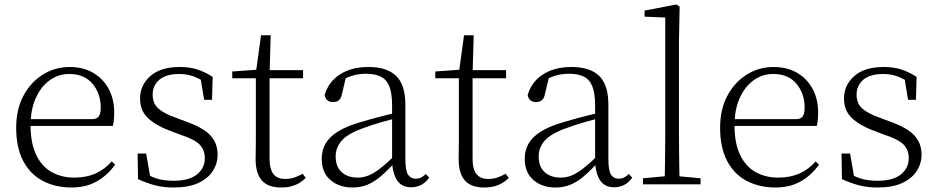

<svg xmlns="http://www.w3.org/2000/svg" viewBox="-20 -820 4170 854"><path d="M298 14Q227 14 171 -15Q115 -44 83.5 -103.5Q52 -163 52 -252Q52 -334 84.5 -394.5Q117 -455 171 -488.5Q225 -522 289 -522Q351 -522 395.5 -495.5Q440 -469 464 -423.5Q488 -378 488 -320Q488 -283 482 -260H82V-290H387Q411 -290 419.5 -302.5Q428 -315 428 -341Q428 -404 391.5 -447.5Q355 -491 288 -491Q240 -491 201 -463Q162 -435 139 -383.5Q116 -332 116 -263Q116 -183 141 -131Q166 -79 210 -54.5Q254 -30 311 -30Q364 -30 404.5 -48Q445 -66 477 -102L492 -88Q459 -41 411 -13.5Q363 14 298 14Z M753 14Q707 14 670.5 4.5Q634 -5 594 -23L592 -137H630L651 -17L619 -18V-54Q646 -36 677 -26Q708 -16 753 -16Q822 -16 856.5 -44.5Q891 -73 891 -116Q891 -154 867.5 -177.5Q844 -201 782 -221L732 -240Q673 -262 638 -295Q603 -328 603 -382Q603 -441 648.5 -481.5Q694 -522 779 -522Q823 -522 856.5 -511.5Q890 -501 926 -478L923 -376H888L870 -485L897 -483V-450Q866 -472 837 -481.5Q808 -491 778 -491Q718 -491 688.5 -465Q659 -439 659 -399Q659 -360 684 -337.5Q709 -315 763 -296L811 -278Q886 -251 917 -216.5Q948 -182 948 -132Q948 -93 926.5 -59.5Q905 -26 862 -6Q819 14 753 14Z M1148 -472V-508H1328V-472ZM1231 14Q1172 14 1144.5 -17.5Q1117 -49 1117 -112Q1117 -135 1117.5 -152.5Q1118 -170 1118 -196V-472H1013V-502L1138 -511L1118 -496L1141 -663H1184L1179 -493V-481V-115Q1179 -67 1196.5 -45.5Q1214 -24 1248 -24Q1271 -24 1288.5 -30Q1306 -36 1326 -47L1340 -29Q1320 -8 1293 3Q1266 14 1231 14Z M1547 14Q1489 14 1450 -19Q1411 -52 1411 -114Q1411 -151 1427.5 -180.5Q1444 -210 1481.5 -234Q1519 -258 1581 -276Q1624 -289 1668.5 -300.5Q1713 -312 1753 -321V-297Q1713 -287 1671.5 -275Q1630 -263 1593 -249Q1526 -225 1499.5 -194Q1473 -163 1473 -125Q1473 -78 1500 -54Q1527 -30 1571 -30Q1596 -30 1619.5 -39.5Q1643 -49 1672.5 -72Q1702 -95 1742 -134L1748 -89H1729Q1697 -55 1669 -32Q1641 -9 1612 2.5Q1583 14 1547 14ZM1809 13Q1767 13 1746.5 -17.5Q1726 -48 1724 -102V-106V-350Q1724 -407 1711 -437.5Q1698 -468 1672 -480Q1646 -492 1606 -492Q1576 -492 1546 -483Q1516 -474 1484 -454L1520 -482L1501 -402Q1497 -382 1487 -374Q1477 -366 1461 -366Q1430 -366 1424 -397Q1441 -456 1492 -489Q1543 -522 1619 -522Q1701 -522 1742 -482.5Q1783 -443 1783 -354V-113Q1783 -61 1795 -43Q1807 -25 1829 -25Q1842 -25 1852 -30Q1862 -35 1874 -46L1889 -30Q1874 -8 1853.5 2.5Q1833 13 1809 13Z M2051 -472V-508H2231V-472ZM2134 14Q2075 14 2047.5 -17.5Q2020 -49 2020 -112Q2020 -135 2020.5 -152.5Q2021 -170 2021 -196V-472H1916V-502L2041 -511L2021 -496L2044 -663H2087L2082 -493V-481V-115Q2082 -67 2099.5 -45.5Q2117 -24 2151 -24Q2174 -24 2191.5 -30Q2209 -36 2229 -47L2243 -29Q2223 -8 2196 3Q2169 14 2134 14Z M2450 14Q2392 14 2353 -19Q2314 -52 2314 -114Q2314 -151 2330.5 -180.5Q2347 -210 2384.5 -234Q2422 -258 2484 -276Q2527 -289 2571.5 -300.5Q2616 -312 2656 -321V-297Q2616 -287 2574.5 -275Q2533 -263 2496 -249Q2429 -225 2402.5 -194Q2376 -163 2376 -125Q2376 -78 2403 -54Q2430 -30 2474 -30Q2499 -30 2522.5 -39.5Q2546 -49 2575.5 -72Q2605 -95 2645 -134L2651 -89H2632Q2600 -55 2572 -32Q2544 -9 2515 2.5Q2486 14 2450 14ZM2712 13Q2670 13 2649.5 -17.5Q2629 -48 2627 -102V-106V-350Q2627 -407 2614 -437.5Q2601 -468 2575 -480Q2549 -492 2509 -492Q2479 -492 2449 -483Q2419 -474 2387 -454L2423 -482L2404 -402Q2400 -382 2390 -374Q2380 -366 2364 -366Q2333 -366 2327 -397Q2344 -456 2395 -489Q2446 -522 2522 -522Q2604 -522 2645 -482.5Q2686 -443 2686 -354V-113Q2686 -61 2698 -43Q2710 -25 2732 -25Q2745 -25 2755 -30Q2765 -35 2777 -46L2792 -30Q2777 -8 2756.5 2.5Q2736 13 2712 13Z M2840 0V-27L2959 -38H2978L3096 -27V0ZM2936 0Q2937 -30 2937.5 -69Q2938 -108 2938.5 -149.5Q2939 -191 2939 -226V-742L2847 -746V-773L2988 -800L3003 -791L3000 -637V-226Q3000 -191 3000.5 -149.5Q3001 -108 3001.5 -69Q3002 -30 3003 0Z M3429 14Q3358 14 3302 -15Q3246 -44 3214.5 -103.5Q3183 -163 3183 -252Q3183 -334 3215.5 -394.5Q3248 -455 3302 -488.5Q3356 -522 3420 -522Q3482 -522 3526.5 -495.5Q3571 -469 3595 -423.5Q3619 -378 3619 -320Q3619 -283 3613 -260H3213V-290H3518Q3542 -290 3550.5 -302.5Q3559 -315 3559 -341Q3559 -404 3522.5 -447.5Q3486 -491 3419 -491Q3371 -491 3332 -463Q3293 -435 3270 -383.5Q3247 -332 3247 -263Q3247 -183 3272 -131Q3297 -79 3341 -54.5Q3385 -30 3442 -30Q3495 -30 3535.5 -48Q3576 -66 3608 -102L3623 -88Q3590 -41 3542 -13.5Q3494 14 3429 14Z M3884 14Q3838 14 3801.5 4.5Q3765 -5 3725 -23L3723 -137H3761L3782 -17L3750 -18V-54Q3777 -36 3808 -26Q3839 -16 3884 -16Q3953 -16 3987.5 -44.5Q4022 -73 4022 -116Q4022 -154 3998.5 -177.5Q3975 -201 3913 -221L3863 -240Q3804 -262 3769 -295Q3734 -328 3734 -382Q3734 -441 3779.5 -481.5Q3825 -522 3910 -522Q3954 -522 3987.5 -511.5Q4021 -501 4057 -478L4054 -376H4019L4001 -485L4028 -483V-450Q3997 -472 3968 -481.5Q3939 -491 3909 -491Q3849 -491 3819.5 -465Q3790 -439 3790 -399Q3790 -360 3815 -337.5Q3840 -315 3894 -296L3942 -278Q4017 -251 4048 -216.5Q4079 -182 4079 -132Q4079 -93 4057.5 -59.5Q4036 -26 3993 -6Q3950 14 3884 14Z"/></svg>

Font: Noto Serif TC
Style: Regular
Weight: 200
Designer: Ryoko NISHIZUKA 西塚涼子 (kana & ideographs); Frank Grießhammer (Latin, Greek & Cyrillic); Wenlong ZHANG 张文龙 (bopomofo); San
Foundry: Adobe
Version: Version 2.001;hotconv 1.1.0;makeotfexe 2.6.0